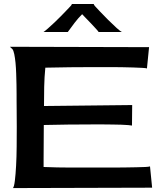

<svg xmlns="http://www.w3.org/2000/svg" viewBox="-20 -958 819 978"><path d="M45.9 0Q51.8 -5.9 55.7 -37.6Q59.6 -69.3 62 -114.3Q64.5 -159.2 64.9 -211.9Q65.4 -264.6 65.4 -312.5Q65.4 -360.4 64.9 -397Q64.5 -433.6 64.5 -448.2Q64.5 -457 64.5 -478.5Q64.5 -500 64 -526.4Q63.5 -552.7 62.5 -582.5Q61.5 -612.3 59.1 -637.7Q56.6 -663.1 52.7 -682.1Q48.8 -701.2 43 -708Q40 -710.9 36.6 -713.9Q33.2 -716.8 30.3 -719.7L739.3 -717.8L728.5 -609.4Q723.6 -611.3 704.6 -612.3Q685.5 -613.3 658.2 -614.3Q630.9 -615.2 599.6 -615.7Q568.4 -616.2 540.5 -616.2Q512.7 -616.2 491.2 -616.2Q469.7 -616.2 461.9 -616.2Q336.9 -616.2 210.9 -613.3Q206.1 -564.5 205.1 -516.1Q204.1 -467.8 204.1 -418L653.3 -422.9L652.3 -318.4Q648.4 -319.3 633.3 -320.8Q618.2 -322.3 597.7 -322.8Q577.1 -323.2 553.2 -323.7Q529.3 -324.2 508.3 -324.2Q487.3 -324.2 470.7 -324.2Q454.1 -324.2 448.2 -324.2Q326.2 -324.2 203.1 -321.3Q203.1 -277.3 202.6 -233.9Q202.1 -190.4 202.1 -146.5V-107.4Q271.5 -104.5 340.3 -104.5Q409.2 -104.5 478.5 -104.5Q485.4 -104.5 506.8 -104.5Q528.3 -104.5 556.6 -104.5Q585 -104.5 615.7 -105Q646.5 -105.5 673.8 -106Q701.2 -106.4 720.2 -107.4Q739.3 -108.4 744.1 -110.4L754.9 -2ZM482.4 -794.9Q480.5 -798.8 468.8 -811.5Q457 -824.2 442.9 -839.4Q428.7 -854.5 415.5 -867.7Q402.3 -880.9 398.4 -885.7Q377.9 -865.2 360.4 -842.3Q342.8 -819.3 325.2 -794.9H201.2Q208 -798.8 224.1 -813Q240.2 -827.1 257.3 -843.3Q274.4 -859.4 289.6 -875Q304.7 -890.6 311.5 -897.5Q312.5 -898.4 318.4 -904.8Q324.2 -911.1 330.6 -917.5Q336.9 -923.8 341.8 -929.7Q346.7 -935.5 345.7 -937.5H458Q457 -935.5 460 -932.1Q462.9 -928.7 462.9 -927.7Q469.7 -919.9 489.3 -899.4Q508.8 -878.9 531.2 -856.4Q553.7 -834 573.7 -815.9Q593.8 -797.9 600.6 -794.9Z"/></svg>

Font: Cherry Cream Soda
Style: Regular
Weight: 400
Designer: Font Diner, Inc
Foundry: Font Diner, Inc
Version: Version 1.000